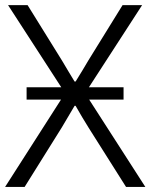

<svg xmlns="http://www.w3.org/2000/svg" viewBox="-23 -738 594 758"><path d="M82 -344.7V-393.6H218.8L8.8 -717.8H85.9L221.7 -499Q232.4 -481.4 249 -453.1Q265.6 -424.8 271.5 -416H275.4Q284.2 -429.7 301.8 -459Q319.3 -488.3 326.2 -500L460.9 -717.8H538.1L328.1 -393.6H464.8V-344.7H329.1L550.8 0H474.6L327.1 -233.4Q300.8 -275.4 275.4 -320.3H271.5Q238.3 -263.7 220.7 -234.4L74.2 0H-2.9L217.8 -344.7Z"/></svg>

Font: Gothic A1 Light
Style: Regular
Weight: 300
Version: Version 2.50